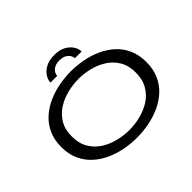

<svg xmlns="http://www.w3.org/2000/svg" viewBox="-183 -1170 1467 1467"><g transform="rotate(-45 550.0 -437.0)"><path d="M547.5 11Q484 11 418.5 -1.2Q353 -13.5 293.8 -40Q234.5 -66.5 187.8 -108.8Q141 -151 113.8 -210.2Q86.5 -269.5 86.5 -348Q86.5 -426 113.8 -485.2Q141 -544.5 187.8 -586.5Q234.5 -628.5 293.8 -655Q353 -681.5 418.5 -693.8Q484 -706 547.5 -706Q610.5 -706 675.5 -693.8Q740.5 -681.5 799.8 -655Q859 -628.5 905.5 -586.5Q952 -544.5 979 -485.2Q1006 -426 1006 -348Q1006 -269.5 979 -210Q952 -150.5 905.5 -108.5Q859 -66.5 799.8 -40Q740.5 -13.5 675.5 -1.2Q610.5 11 547.5 11ZM547.5 -71.5Q606 -71.5 666.8 -86.5Q727.5 -101.5 778.5 -134Q829.5 -166.5 860.8 -219.5Q892 -272.5 892 -348Q892 -423.5 860.8 -476Q829.5 -528.5 778.5 -561Q727.5 -593.5 666.8 -608.5Q606 -623.5 547.5 -623.5Q488.5 -623.5 427.2 -608.5Q366 -593.5 314.8 -561Q263.5 -528.5 232 -476Q200.5 -423.5 200.5 -348Q200.5 -272.5 232 -219.5Q263.5 -166.5 314.8 -134Q366 -101.5 427.2 -86.5Q488.5 -71.5 547.5 -71.5ZM545.5 -883.5Q602.5 -883.5 639.5 -862.8Q676.5 -842 694.8 -812.2Q713 -782.5 713 -754.5H640.5Q640.5 -768 631 -784.8Q621.5 -801.5 600.5 -814Q579.5 -826.5 544.5 -826.5Q509 -826.5 488 -814Q467 -801.5 457.8 -784.8Q448.5 -768 448.5 -754.5H376.5Q376.5 -782.5 395 -812.2Q413.5 -842 451 -862.8Q488.5 -883.5 545.5 -883.5Z"/></g></svg>

Font: Trispace Expanded
Style: Regular
Weight: 400
Width: 7
Designer: Tyler Finck
Foundry: Etcetera Type Company
Version: Version 1.210; ttfautohint (v1.8.3)